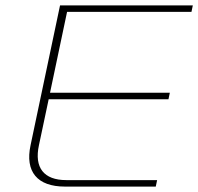

<svg xmlns="http://www.w3.org/2000/svg" viewBox="-20 -690 733 710"><path d="M202 -670 93 -153C72 -55 118 0 220 0H556L561 -24H225C142 -24 106 -70 124 -153L160 -323H603L608 -347H165L228 -646H688L693 -670Z"/></svg>

Font: LT Wave Thin
Style: Italic
Weight: 100
Designer: Daniel Lyons
Version: Version 2.5 (Glyphs App)